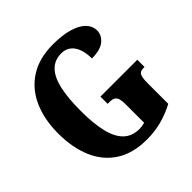

<svg xmlns="http://www.w3.org/2000/svg" viewBox="-189 -883 1053 1053"><g transform="rotate(-45 337.5 -357.0)"><path d="M367 10Q259 10 187.5 -36Q116 -82 80.5 -164.5Q45 -247 45 -358Q45 -466 81.5 -548.5Q118 -631 190.5 -677.5Q263 -724 370 -724Q445 -724 495.5 -708.5Q546 -693 571 -666.5Q596 -640 596 -607Q596 -571 565 -544.5Q534 -518 467 -518Q467 -561 455.5 -592Q444 -623 422 -640Q400 -657 368 -657Q315 -657 282 -622.5Q249 -588 234.5 -521.5Q220 -455 220 -358Q220 -262 235.5 -195.5Q251 -129 286 -94.5Q321 -60 379 -60Q387 -60 397.5 -61.5Q408 -63 420 -66V-210Q420 -236 415.5 -251.5Q411 -267 399.5 -274Q388 -281 367 -281H352V-337H638V-281H630Q612 -281 603 -274Q594 -267 590.5 -250.5Q587 -234 587 -206V-46Q534 -18 480 -4Q426 10 367 10Z"/></g></svg>

Font: Noto Serif Khmer ExtraCondensed Black
Style: Regular
Weight: 900
Width: 2
Designer: Danh Hong and the Monotype Design Team
Foundry: Monotype Imaging Inc.
Version: Version 2.004